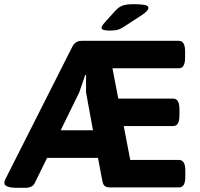

<svg xmlns="http://www.w3.org/2000/svg" viewBox="-20 -895 955 917"><path d="M62 2Q31 2 16 -4Q1 -10 1 -20Q1 -30 5 -38L326 -673Q340 -700 370 -700H834Q864 -700 864 -650V-619Q864 -569 834 -569H517L545 -424H807Q837 -424 837 -374V-343Q837 -293 807 -293H571L602 -131H835Q865 -131 865 -81V-50Q865 0 835 0H504Q488 0 480 -7Q472 -14 469 -30L448 -141H205L145 -19Q140 -9 128.5 -3.5Q117 2 99 2ZM270 -273H424L391 -454V-537H387L359 -455ZM503 -749Q465 -749 465 -762Q465 -766 468 -771.5Q471 -777 478 -785L532 -845Q548 -862 566 -868.5Q584 -875 618 -875Q653 -875 671 -871.5Q689 -868 689 -857Q689 -851 682 -843Q675 -835 659 -824L573 -768Q557 -757 543 -753Q529 -749 503 -749Z"/></svg>

Font: Asap
Style: Regular
Weight: 400
Designer: Pablo Cosgaya
Foundry: Omnibus-Type
Version: Version 3.001